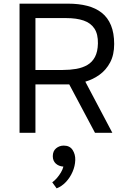

<svg xmlns="http://www.w3.org/2000/svg" viewBox="-20 -727 698 1051"><path d="M87 0V-707H352Q411 -707 457.5 -695Q504 -683 537 -657Q570 -631 587.5 -588.5Q605 -546 605 -486Q605 -427 583 -385.5Q561 -344 525 -318Q489 -292 447 -280L595 0H500L359 -265H174V0ZM174 -344H324Q363 -344 397.5 -350Q432 -356 458.5 -371.5Q485 -387 500 -415.5Q515 -444 516 -489Q517 -540 497 -570.5Q477 -601 438 -614.5Q399 -628 343 -628H174ZM290 304 266 271Q280 261 292 247Q304 233 313.5 217Q323 201 327 185Q301 183 285 168Q269 153 269 128Q269 100 287 85Q305 70 329 70Q362 70 377.5 94Q393 118 392 149Q391 182 377 214Q363 246 340 270Q317 294 290 304Z"/></svg>

Font: Onest
Style: Regular
Weight: 400
Designer: Dmitri Voloshin, Andrey Kudryavtsev
Foundry: Dmitri Voloshin, Andrey Kudryavtsev
Version: Version 1.000;gftools[0.9.33]